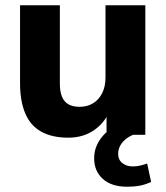

<svg xmlns="http://www.w3.org/2000/svg" viewBox="-20 -511 630 728"><path d="M239 11Q177 11 136 -12Q95 -35 75.5 -81.5Q56 -128 56 -197V-491H207V-193Q207 -164 215 -144.5Q223 -125 239.5 -115.5Q256 -106 282 -106Q311 -106 333 -119.5Q355 -133 367.5 -158Q380 -183 380 -217V-491H531V0H384V-96H399Q377 -45 336 -17Q295 11 239 11ZM462 197Q403 197 370 167.5Q337 138 337 89Q337 45 366 9Q395 -27 443 -45L485 0Q468 7 455 18Q442 29 435 43Q428 57 428 72Q428 95 444 107.5Q460 120 483 120Q498 120 511 117Q524 114 538 109L553 179Q531 189 510 193Q489 197 462 197Z"/></svg>

Font: Nunito Sans 12pt ExtraLight 12pt ExtraBold
Style: Regular
Weight: 800
Version: Version 3.101;gftools[0.9.27]